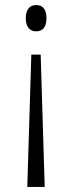

<svg xmlns="http://www.w3.org/2000/svg" viewBox="-20 -562 288 760"><path d="M123 -542C102 -542 82 -529 82 -490C82 -451 102 -438 123 -438C146 -438 164 -451 164 -490C164 -529 146 -542 123 -542ZM141 -346H104L88 178H157Z"/></svg>

Font: Noto Serif Georgian ExtraCondensed Light
Style: Regular
Weight: 300
Width: 2
Designer: Monotype Design Team, Akaki Razmadze
Foundry: Google LLC
Version: Version 2.003